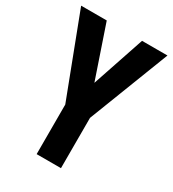

<svg xmlns="http://www.w3.org/2000/svg" viewBox="-174 -811 820 909"><g transform="rotate(30 236.0 -357.0)"><path d="M237 -429 140 -714H0L169 -271V0H302V-275L472 -714H333Z"/></g></svg>

Font: Noto Sans Kannada ExtraCondensed
Style: Bold
Weight: 700
Width: 2
Designer: Jelle Bosma - Monotype Design Team
Foundry: Monotype Imaging Inc.
Version: Version 2.005